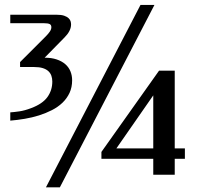

<svg xmlns="http://www.w3.org/2000/svg" viewBox="-20 -723 822 794"><path d="M561 -702.6H618.7L227.5 51.8H169.9ZM702.6 -109.4H744.6V-66.4H702.6V-0.5H613.8V-66.4H399.4V-94.7L637.7 -430.7H702.6ZM613.8 -109.4V-328.6L461.4 -109.4ZM22.5 -627V-662.1H213.9Q233.4 -662.1 245.4 -658Q257.3 -653.8 263.7 -647.7Q270 -641.6 272 -634.8Q273.9 -627.9 273.9 -622.1Q273.9 -607.9 266.8 -594.5Q259.8 -581.1 247.1 -568.4L164.6 -484.4Q192.9 -484.4 214.1 -477.3Q235.4 -470.2 249.8 -457.8Q264.2 -445.3 271.2 -428.2Q278.3 -411.1 278.3 -391.1Q278.3 -361.8 267.6 -338.9Q256.8 -315.9 238.3 -298.1Q219.7 -280.3 194.8 -267.6Q169.9 -254.9 141.4 -245.8Q112.8 -236.8 82.3 -231.7Q51.8 -226.6 22.5 -224.1V-258.3Q38.1 -259.3 60.1 -262.5Q82 -265.6 108.9 -275.9Q155.8 -293.5 176 -321.5Q196.3 -349.6 196.3 -385.7Q196.3 -398.9 192.4 -409.9Q188.5 -420.9 179.7 -429Q170.9 -437 156.7 -441.4Q142.6 -445.8 121.6 -445.8H63V-466.3L169.9 -573.2Q178.2 -581.5 185.3 -591.3Q192.4 -601.1 192.4 -610.4Q192.4 -620.1 185.3 -623.5Q178.2 -627 162.1 -627Z"/></svg>

Font: Federov2
Style: Regular
Weight: 400
Designer: Olexa M. Volochay | Cyreal.org
Foundry: Olexa M. Volochay | Cyreal.org
Version: Version 1.000